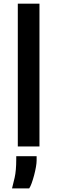

<svg xmlns="http://www.w3.org/2000/svg" viewBox="-20 -798 312 1046"><path d="M77 0V-778H195V0ZM45.5 228.5Q51.5 207 60 169Q68.5 131 68.5 69.5V53H179.5V77Q179.5 90 175.8 111.8Q172 133.5 165.8 157Q159.5 180.5 152.5 200Q145.5 219.5 139 228.5Z"/></svg>

Font: Spline Sans Medium
Style: Regular
Weight: 500
Designer: Eben Sorkin, Mirko Velimirovic
Foundry: Sorkin Type
Version: Version 1.000; ttfautohint (v1.8.3)